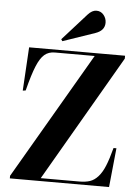

<svg xmlns="http://www.w3.org/2000/svg" viewBox="-62 -1012 774 1060"><g transform="rotate(5 324.5 -482.0)"><path d="M255.9 -779.8 249 -790 381.8 -938Q405.3 -963.9 429.2 -963.9Q454.1 -963.9 469.5 -944.8Q484.9 -925.8 484.9 -901.9Q484.9 -858.4 434.1 -840.8ZM33.2 0V-14.2L440.9 -713.9H220.2Q185.5 -713.9 162.6 -694.1Q139.6 -674.3 120.4 -627.9Q101.1 -581.5 78.1 -491.2L62 -488.8L76.2 -730H607.9V-713.9L203.1 -16.1H415Q451.2 -16.1 475.3 -24.2Q499.5 -32.2 520.3 -55.2Q541 -78.1 556.6 -116Q572.3 -153.8 588.9 -216.8H605L583 0Z"/></g></svg>

Font: Display Regular
Style: Bold
Weight: 700
Designer: Latin by Veronika Burian and Jose Scaglione. Greek by Irene Vlachou. Cyrillic by Vera Evstafieva.
Foundry: TypeTogether
Version: Version 3.002